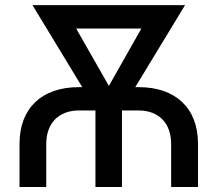

<svg xmlns="http://www.w3.org/2000/svg" viewBox="-20 -748 870 768"><path d="M58.1 -173.3V0H165V-171.9C165 -255.4 214.8 -306.2 296.4 -306.2H361.8V0H467.8V-306.2H533.7C615.2 -306.2 664.6 -255.4 664.6 -171.9V0H772V-173.3C772 -314.5 683.1 -399.4 535.2 -399.4H521L720.2 -727.5H109.9L309.1 -399.4H294.9C146.5 -399.4 58.1 -314.5 58.1 -173.3ZM545.4 -633.8 415.5 -404.3 284.7 -633.8Z"/></svg>

Font: Inteeer Medium
Style: Regular
Weight: 500
Designer: Rasmus Andersson
Foundry: rsms
Version: Version 4.001;Glyphs 3.4 (3402)